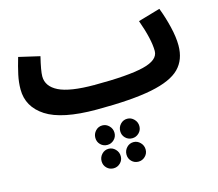

<svg xmlns="http://www.w3.org/2000/svg" viewBox="-113 -588 1250 1103"><g transform="rotate(-15 512.0 -36.5)"><path d="M974 -214Q974 -129 923.5 -78Q873 -27 754 -3Q635 21 425 21V20L424 21Q219 21 125.5 -39.5Q32 -100 32 -204Q32 -246 41.5 -290Q51 -334 67 -388L192 -359Q172 -277 172 -244Q172 -184 237.5 -151.5Q303 -119 450 -119V-116L451 -119Q650 -119 742 -141.5Q834 -164 834 -218Q834 -287 791 -407L922 -445Q944 -388 959 -325.5Q974 -263 974 -214ZM375 176Q375 152 391.5 134.5Q408 117 432 117Q455 117 472 134.5Q489 152 489 176Q489 200 472 216.5Q455 233 432 233Q408 233 391.5 216.5Q375 200 375 176ZM523 176Q523 152 539.5 134.5Q556 117 580 117Q603 117 620 134.5Q637 152 637 176Q637 200 620 216.5Q603 233 580 233Q556 233 539.5 216.5Q523 200 523 176ZM375 315Q375 291 391.5 273.5Q408 256 432 256Q455 256 472 273.5Q489 291 489 315Q489 339 472 355.5Q455 372 432 372Q408 372 391.5 355.5Q375 339 375 315ZM523 315Q523 291 539.5 273.5Q556 256 580 256Q603 256 620 273.5Q637 291 637 315Q637 339 620 355.5Q603 372 580 372Q556 372 539.5 355.5Q523 339 523 315Z"/></g></svg>

Font: Noto Sans Arabic
Style: Bold
Weight: 700
Designer: Nadine Chahine
Foundry: Monotype Imaging Inc.
Version: Version 1.001